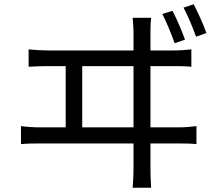

<svg xmlns="http://www.w3.org/2000/svg" viewBox="-20 -848 1040 906"><path d="M954 -692C940 -733 913 -791 894 -828L846 -812C866 -775 889 -720 905 -675ZM853 -661C839 -701 813 -761 794 -797L746 -782C766 -744 789 -686 804 -644ZM368 -247V-536H610V-247ZM690 -247V-536H799C819 -536 856 -536 883 -533V-615C857 -612 830 -610 799 -610H690V-694C690 -706 690 -732 693 -764H606C609 -731 610 -708 610 -694V-610H204C176 -610 145 -612 115 -615V-533C146 -535 176 -536 204 -536H290V-247H167C140 -247 109 -249 79 -253V-168C111 -171 140 -171 167 -171H610V-55C610 -45 610 -11 606 38H693C690 -11 690 -47 690 -57V-171H824C844 -171 880 -171 907 -168V-253C882 -250 855 -247 824 -247Z"/></svg>

Font: Source Han Sans KR Regular
Style: Regular
Weight: 400
Designer: Ryoko NISHIZUKA (kana & ideographs); Paul D. Hunt (Latin, Greek & Cyrillic); Wenlong ZHANG (bopomofo); Sandoll Communica
Foundry: Adobe Systems Incorporated
Version: Version 1.004;PS 1.004;hotconv 1.0.82;makeotf.lib2.5.63406